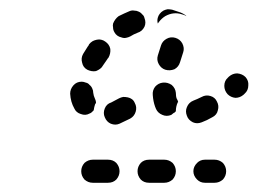

<svg xmlns="http://www.w3.org/2000/svg" viewBox="-20 -542 558 416"><path d="M156 -171Q156 -181 163 -189Q171 -196 181 -196H214Q225 -196 232 -189Q239 -181 239 -171Q239 -161 232 -153Q225 -146 214 -146H181Q171 -146 163 -153Q156 -161 156 -171ZM361 -171Q361 -181 354 -189Q346 -196 336 -196H303Q292 -196 285 -189Q278 -181 278 -171Q278 -161 285 -153Q292 -146 303 -146H336Q346 -146 354 -153Q361 -161 361 -171ZM470 -171Q470 -181 463 -189Q455 -196 445 -196H424Q414 -196 407 -189Q399 -181 399 -171Q399 -161 407 -153Q414 -146 424 -146H445Q455 -146 463 -153Q470 -161 470 -171ZM272 -319Q270 -324 266 -327Q262 -330 257 -331Q252 -332 247 -332Q242 -331 238 -329Q229 -324 221 -320Q211 -317 207 -307Q203 -297 207 -288Q211 -278 220 -274Q230 -270 239 -274Q250 -279 262 -285Q271 -290 274 -300Q277 -310 272 -319ZM450 -322Q446 -331 436 -334Q426 -337 417 -332Q407 -327 399 -324Q389 -320 385 -310Q381 -301 385 -291Q388 -282 398 -277Q407 -273 417 -277Q428 -281 440 -288Q450 -293 452 -303Q455 -313 450 -322ZM318 -306Q317 -309 316 -311Q312 -322 311 -336Q310 -346 316 -354Q323 -362 333 -363Q343 -364 352 -358Q360 -351 361 -341Q361 -333 363 -328Q364 -327 364 -326Q365 -325 365 -324Q365 -323 366 -321Q365 -320 365 -320Q361 -311 361 -301Q359 -298 356 -297Q354 -295 351 -293Q341 -289 332 -293Q322 -297 318 -306ZM141 -307Q133 -321 132 -339Q132 -349 139 -357Q146 -365 157 -365Q161 -365 166 -363Q171 -362 174 -358Q178 -355 180 -350Q182 -346 182 -341Q183 -334 185 -330Q186 -327 187 -325Q188 -322 188 -319Q187 -318 186 -316Q184 -310 183 -303Q181 -301 179 -299Q177 -297 174 -296Q165 -291 155 -295Q145 -298 141 -307ZM512 -375Q505 -382 494 -383Q484 -383 476 -376L474 -374Q466 -367 466 -356Q466 -346 473 -338Q480 -331 490 -330Q500 -330 508 -337L510 -339Q518 -346 518 -357Q519 -367 512 -375ZM158 -406Q160 -396 169 -391Q173 -389 178 -388Q183 -387 188 -388Q193 -390 197 -393Q201 -396 203 -400Q207 -406 212 -413Q213 -415 215 -417Q220 -426 219 -436Q217 -446 208 -452Q204 -455 199 -456Q195 -457 190 -456Q185 -455 181 -453Q176 -450 173 -446Q172 -443 170 -441Q165 -433 160 -425Q155 -416 158 -406ZM338 -391Q348 -388 358 -392Q367 -397 370 -407L377 -429Q380 -438 375 -448Q370 -457 360 -460Q350 -463 341 -458Q332 -453 329 -444L322 -422Q319 -412 324 -403Q329 -394 338 -391ZM225 -491Q224 -487 225 -482Q225 -477 228 -472Q230 -468 234 -465Q238 -462 243 -461Q248 -459 253 -460Q258 -461 262 -463Q270 -468 278 -471Q288 -474 293 -484Q297 -493 293 -503Q292 -508 288 -511Q285 -515 280 -517Q276 -519 271 -519Q266 -520 261 -518Q249 -513 237 -507Q233 -504 230 -500Q227 -496 225 -491ZM334 -519Q338 -521 343 -522Q348 -522 353 -521Q363 -518 371 -515Q376 -513 379 -511Q381 -510 382 -509Q383 -508 384 -507Q379 -510 374 -511Q365 -514 356 -513Q347 -512 338 -507Q330 -502 324 -494Q323 -492 322 -491Q321 -494 321 -497Q321 -501 322 -504Q323 -508 326 -512Q329 -516 334 -519Z"/></svg>

Font: FRB American Cursive Guidelines Dashed Black
Style: Bold Italic
Weight: 900
Italic angle: -25°
Version: Version 2.0;Modular Font Editor K font №1